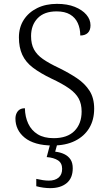

<svg xmlns="http://www.w3.org/2000/svg" viewBox="-20 -744 559 995"><path d="M253 10Q205 10 168.5 -0.5Q132 -11 108 -30.5Q84 -50 72 -75Q60 -100 60 -129Q60 -145 66 -157.5Q72 -170 82.5 -176.5Q93 -183 109 -183Q110 -138 126.5 -103Q143 -68 175.5 -48Q208 -28 258 -28Q329 -28 366 -65.5Q403 -103 403 -166Q403 -205 388 -233Q373 -261 338.5 -285.5Q304 -310 246 -337Q188 -365 150.5 -393.5Q113 -422 95.5 -460Q78 -498 78 -550Q78 -602 103 -641Q128 -680 172.5 -702Q217 -724 275 -724Q329 -724 367.5 -708.5Q406 -693 427.5 -668Q449 -643 449 -613Q449 -587 435 -573.5Q421 -560 396 -560Q396 -596 383 -624.5Q370 -653 343 -669Q316 -685 273 -685Q209 -685 175 -649.5Q141 -614 141 -557Q141 -516 156 -488Q171 -460 202.5 -438Q234 -416 285 -392Q338 -366 379 -338.5Q420 -311 444 -273.5Q468 -236 468 -181Q468 -123 442.5 -80.5Q417 -38 369 -14Q321 10 253 10ZM240 231Q224 231 205 228.5Q186 226 168 221V183Q186 187 202 189.5Q218 192 233 192Q265 192 283.5 176.5Q302 161 302 131Q302 101 280.5 87Q259 73 222 70L243 -9H280L266 42Q293 45 313.5 55Q334 65 345.5 82.5Q357 100 357 128Q357 179 325.5 205Q294 231 240 231Z"/></svg>

Font: Noto Serif Kannada Light
Style: Regular
Weight: 300
Version: Version 2.003